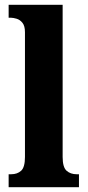

<svg xmlns="http://www.w3.org/2000/svg" viewBox="-20 -780 365 800"><path d="M16 0V-54H27Q52 -54 68 -68.5Q84 -83 84 -126V-646Q84 -672 73.5 -685Q63 -698 49 -702Q35 -706 27 -706H16V-760H241V-126Q241 -83 257.5 -68.5Q274 -54 299 -54H309V0Z"/></svg>

Font: Noto Serif Ethiopic Condensed ExtraBold
Style: Regular
Weight: 800
Width: 3
Designer: Monotype Design Team
Foundry: Monotype Imaging Inc.
Version: Version 2.102; ttfautohint (v1.8.4.7-5d5b)